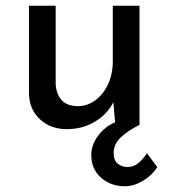

<svg xmlns="http://www.w3.org/2000/svg" viewBox="-20 -434 591 669"><path d="M213 16Q156 16 119 -18.5Q82 -53 81 -108V-414H174V-141Q176 -107 194 -86Q212 -65 250 -64Q284 -64 312 -84.5Q340 -105 356.5 -140.5Q373 -176 373 -221V-414H466V-1L468 0Q426 21 401 44.5Q376 68 376 99Q376 125 390.5 136.5Q405 148 424 148Q444 148 460.5 135.5Q477 123 492 100L528 148Q510 177 478 196Q446 215 415 215Q366 215 332 185Q298 155 298 106Q298 72 321 40Q344 8 381 -8L375 -78Q355 -37 311.5 -10.5Q268 16 213 16Z"/></svg>

Font: Synthetic
Style: Regular
Weight: 400
Designer: Santiago Orozco
Foundry: Typemade
Version: Version 2.000; ttfautohint (v1.8.4.7-5d5b)